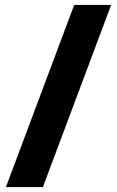

<svg xmlns="http://www.w3.org/2000/svg" viewBox="-20 -744 470 774"><path d="M428 -724 153 10H4L279 -724Z"/></svg>

Font: Noto Sans Ethiopic Condensed Black
Style: Regular
Weight: 900
Width: 3
Designer: Monotype Design Team
Foundry: Monotype Imaging Inc.
Version: Version 2.102; ttfautohint (v1.8.4.7-5d5b)